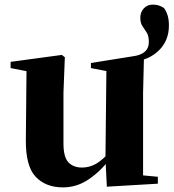

<svg xmlns="http://www.w3.org/2000/svg" viewBox="-20 -795 752 832"><path d="M253 17Q178 17 134.5 -29Q91 -75 92 -189L95 -505L129 -480L26 -500V-527L248 -557L261 -547L255 -393V-174Q255 -114 276.5 -91.5Q298 -69 335 -69Q376 -69 411 -95Q446 -121 472 -160L511 -103H453Q416 -53 364.5 -18Q313 17 253 17ZM443 14 437 -107V-110L441 -487L374 -500V-522L555 -551Q589 -555 607 -570.5Q625 -586 625 -613Q625 -639 616 -653.5Q607 -668 597.5 -681.5Q588 -695 588 -718Q588 -742 603 -758.5Q618 -775 642 -775Q656 -775 667.5 -771.5Q679 -768 691 -760Q702 -744 707 -726Q712 -708 712 -685Q712 -618 667.5 -575.5Q623 -533 555 -528L604 -555L600 -393V-35L664 -29V1Z"/></svg>

Font: Noto Serif JP Black
Style: Regular
Weight: 900
Designer: Ryoko NISHIZUKA 西塚涼子 (kana & ideographs); Frank Grießhammer (Latin, Greek & Cyrillic); Wenlong ZHANG 张文龙 (bopomofo); San
Foundry: Adobe
Version: Version 2.003-H1;hotconv 1.1.1;makeotfexe 2.6.0